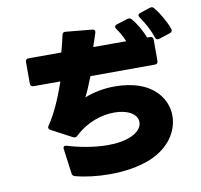

<svg xmlns="http://www.w3.org/2000/svg" viewBox="-97 -974 1193 1139"><g transform="rotate(-10 500.0 -404.5)"><path d="M901 -678 969 -700C981 -704 986 -713 982 -724C966 -769 932 -828 903 -862C897 -871 888 -872 878 -869L817 -849C808 -846 804 -841 804 -836C804 -832 806 -828 809 -823C835 -787 864 -734 877 -691C881 -679 889 -674 901 -678ZM267 37C326 53 399 62 474 62C559 62 647 50 720 20C840 -29 899 -124 899 -215C899 -301 846 -384 742 -422C698 -438 646 -446 592 -446C530 -446 466 -435 409 -412C425 -441 441 -481 461 -531L849 -532C862 -532 868 -539 868 -551V-679C868 -692 862 -698 849 -698H832C816 -739 791 -785 761 -820C754 -828 746 -830 735 -827L668 -806C660 -803 656 -799 656 -793C656 -789 657 -785 660 -781C678 -756 694 -727 706 -698H507C517 -728 528 -759 534 -779C538 -792 533 -800 519 -801L361 -816C349 -817 342 -812 340 -800C335 -775 325 -735 315 -699H118C106 -699 99 -693 99 -680V-550C99 -538 106 -531 118 -531H280C243 -426 210 -351 165 -284C162 -280 161 -276 161 -273C161 -267 165 -262 172 -258L297 -192C301 -190 305 -189 308 -189C313 -189 318 -191 323 -196C397 -267 489 -294 562 -294C598 -294 629 -287 651 -277C683 -262 700 -238 700 -213C700 -185 681 -157 639 -137C599 -118 548 -110 493 -110C407 -110 314 -129 250 -149C236 -153 228 -147 230 -132L250 17C251 28 257 34 267 37Z"/></g></svg>

Font: LINE Seed JP_OTF ExtraBold
Style: Regular
Weight: 800
Designer: LY Corporation & Fontrix & Fontworks
Version: Version 1.013